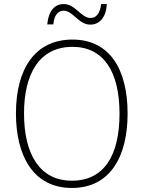

<svg xmlns="http://www.w3.org/2000/svg" viewBox="-20 -921 711 951"><path d="M509 -901H481C475 -850 454 -832 428 -832C382 -832 353 -901 296 -901C250 -901 220 -866 214 -800H244C249 -851 271 -868 295 -868C342 -868 369 -799 427 -799C472 -799 506 -834 509 -901ZM612 -358C612 -581 521 -725 339 -725C157 -725 59 -585 59 -359C59 -152 143 10 336 10C528 10 612 -149 612 -358ZM99 -359C99 -558 177 -689 339 -689C491 -689 572 -569 572 -358C572 -153 497 -26 336 -26C177 -26 99 -157 99 -359Z"/></svg>

Font: Noto Sans Thai SemCond ExtLt
Style: Regular
Weight: 200
Width: 4
Designer: Monotype Design Team
Foundry: Monotype Imaging Inc.
Version: Version 2.002